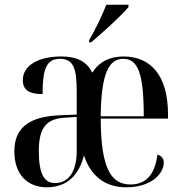

<svg xmlns="http://www.w3.org/2000/svg" viewBox="-20 -786 773 816"><path d="M359 -616V-606H367C417 -648 498 -721 526 -756V-766H432C414 -721 387 -663 359 -616ZM179 10C266 10 316 -43 337 -126C365 -38 427 10 516 10C625 10 676 -49 676 -95C676 -111 667 -124 649 -129C638 -37 594 -2 535 -2C450 -2 409 -73 408 -282H694V-301C694 -463 622 -546 505 -546C447 -546 402 -524 372 -477C348 -527 303 -546 241 -546C148 -546 77 -511 77 -445C77 -403 105 -386 161 -386C161 -493 177 -536 235 -536C293 -536 306 -494 306 -397V-299L235 -296C105 -291 41 -244 41 -143C41 -43 98 10 179 10ZM591 -292H408C410 -475 443 -536 504 -536C567 -536 591 -472 591 -292ZM214 -8C167 -8 145 -48 145 -144C145 -241 175 -282 258 -286L306 -289V-144C306 -52 268 -8 214 -8Z"/></svg>

Font: Noto Serif Display Condensed Medium
Style: Regular
Weight: 500
Width: 3
Designer: Monotype Design Team
Foundry: Monotype Imaging Inc.
Version: Version 2.009